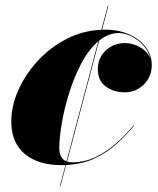

<svg xmlns="http://www.w3.org/2000/svg" viewBox="-20 -575 558 680"><path d="M364 -555 341.5 -470Q346.5 -470 351.5 -470Q400 -470 437.5 -453.2Q475 -436.5 496.2 -408Q517.5 -379.5 517.5 -345Q517.5 -303.5 489.5 -275.8Q461.5 -248 421 -248Q383.5 -248 355 -268.5Q326.5 -289 326.5 -330Q326.5 -369.5 354.2 -396Q382 -422.5 423.5 -422.5Q450.5 -422.5 476.8 -407.2Q503 -392 512.5 -367Q506 -394.5 487 -415Q468 -435.5 444.5 -446.8Q421 -458 401 -458Q364.5 -458 331 -431L217.5 -3Q225 0 235 0Q280.5 0 320.5 -19.8Q360.5 -39.5 393.8 -69.5Q427 -99.5 453 -131L454.5 -129.5Q428.5 -98 394.8 -67Q361 -36 316.8 -14.8Q272.5 6.5 214 9.5L194 85H192L212 9.5Q205 10 198.5 10Q115 10 67.5 -30Q20 -70 20 -144.5Q20 -200 45 -256Q70 -312 113.8 -359.5Q157.5 -407 215.5 -437Q273.5 -467 339 -469.5L362 -555ZM190 -51.5Q190 -13.5 215.5 -3.5L328 -428.5Q294 -399.5 268.2 -350.8Q242.5 -302 225 -245.8Q207.5 -189.5 198.8 -137.8Q190 -86 190 -51.5Z"/></svg>

Font: Bodoni* 72pt Fatface
Style: Italic
Weight: 900
Italic angle: -13°
Version: Version 2.3